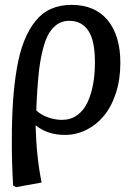

<svg xmlns="http://www.w3.org/2000/svg" viewBox="-20 -543 551 793"><path d="M248 14.2Q176.8 14.2 127.9 -24.9H127Q130.4 106 151.9 210.9L45.9 230L34.2 223.1Q28.8 132.3 28.8 41Q28.8 -50.3 33.7 -123.5Q38.6 -196.8 49.8 -261.7Q61 -326.7 79.8 -373.8Q98.6 -420.9 125.7 -455.1Q152.8 -489.3 190.2 -506.1Q227.5 -522.9 274.9 -522.9Q373 -522.9 425 -459.2Q477.1 -395.5 477.1 -283.2Q477.1 -214.8 458.5 -158Q439.9 -101.1 408.4 -63.7Q377 -26.4 335.7 -6.1Q294.4 14.2 248 14.2ZM266.1 -457Q244.1 -457 226.3 -448.5Q208.5 -439.9 191.4 -418.7Q174.3 -397.5 161.6 -355.5Q148.9 -313.5 141.1 -252Q132.8 -172.9 129.9 -86.9Q150.9 -67.4 179.9 -57.6Q209 -47.9 235.8 -47.9Q271.5 -47.9 298.3 -66.9Q325.2 -85.9 341.1 -119.6Q356.9 -153.3 364.5 -194.8Q372.1 -236.3 372.1 -285.2Q372.1 -376 344.7 -416.5Q317.4 -457 266.1 -457Z"/></svg>

Font: Literata Book Medium
Style: Italic
Weight: 500
Italic angle: -3°
Designer: Latin by Veronika Burian and Jose Scaglione. Greek by Irene Vlachou. Cyrillic by Vera Evstafieva
Foundry: TypeTogether
Version: Version 1.003;PS 001.003;hotconv 1.0.88;makeotf.lib2.5.64775